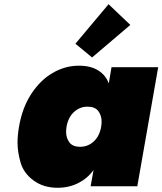

<svg xmlns="http://www.w3.org/2000/svg" viewBox="-20 -882 769 909"><path d="M70 -282Q85 -371 127.5 -436.5Q170 -502 229 -536.5Q288 -571 354 -571Q409 -571 445 -548.5Q481 -526 495 -487L508 -564H729L630 0H409L423 -77Q395 -38 351 -15.5Q307 7 252 7Q186 7 139 -27.5Q92 -62 77.5 -112.5Q63 -163 63 -206Q63 -241 70 -282ZM459 -282Q461 -296 461 -307Q461 -335 445.5 -356Q430 -377 394 -377Q358 -377 330.5 -352Q303 -327 295 -282Q293 -268 293 -257Q293 -229 308.5 -208Q324 -187 360 -187Q396 -187 423.5 -212Q451 -237 459 -282ZM416 -610 337 -675 494 -862 597 -764Z"/></svg>

Font: Fz Poppins Black
Style: Italic
Weight: 900
Italic angle: -10°
Designer: Ninad Kale (Devanagari), Jonny Pinhorn (Latin)
Foundry: Indian Type Foundry
Version: Vit hóa bi Vntype.Com & FontZin.Com